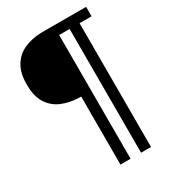

<svg xmlns="http://www.w3.org/2000/svg" viewBox="-191 -794 878 985"><g transform="rotate(-30 247.5 -301.5)"><path d="M227 93V-310H214Q160 -312 115 -330.5Q70 -349 43 -390.5Q16 -432 16 -503Q16 -572 42.5 -614Q69 -656 113 -675Q157 -694 211 -696H233H287V93ZM349 93V-696H408V93ZM217 -640 213 -696H479V-640Z"/></g></svg>

Font: Darker Grotesque
Style: Regular
Weight: 400
Designer: Gabriel Lam
Foundry: TypeRant
Version: Version 1.000;gftools[0.9.28]